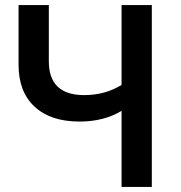

<svg xmlns="http://www.w3.org/2000/svg" viewBox="-20 -735 711 755"><path d="M293 -257Q179 -257 116 -315.5Q53 -374 53 -480V-715H172V-494Q172 -361 311 -361Q393 -361 458 -401V-715H577V0H458V-299Q388 -257 293 -257Z"/></svg>

Font: Wix Madefor Text SemiBold
Style: Regular
Weight: 600
Designer: Dalton Maag Ltd
Foundry: Dalton Maag Ltd
Version: Version 3.100